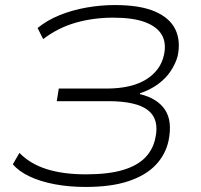

<svg xmlns="http://www.w3.org/2000/svg" viewBox="-20 -733 796 761"><path d="M319 8Q253 8 195.5 -3Q138 -14 95.5 -34.5Q53 -55 31 -82L57 -127Q100 -83 165.5 -62.5Q231 -42 320 -42Q409 -42 466.5 -59Q524 -76 555.5 -108.5Q587 -141 596 -187Q612 -261 566 -296.5Q520 -332 409 -332H205L213 -382H402Q501 -382 559 -418Q617 -454 630 -516Q640 -562 621.5 -594.5Q603 -627 555.5 -645Q508 -663 429 -663Q350 -663 280 -643Q210 -623 151 -578L129 -622Q167 -653 216.5 -673Q266 -693 322.5 -703Q379 -713 435 -713Q535 -713 594 -687.5Q653 -662 675 -616.5Q697 -571 684 -510Q676 -481 657 -452Q638 -423 607 -400Q576 -377 534 -363L535 -360Q604 -343 634 -298Q664 -253 648 -175Q636 -120 597 -79Q558 -38 489.5 -15Q421 8 319 8Z"/></svg>

Font: Nunito Sans 7pt SemiExpanded ExtraLight
Style: Italic
Weight: 250
Width: 6
Italic angle: -9°
Designer: Vernon Adams
Foundry: Vernon Adams
Version: Version 3.101;gftools[0.9.27]